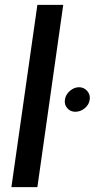

<svg xmlns="http://www.w3.org/2000/svg" viewBox="-20 -770 420 790"><path d="M26.9 0 133.8 -750H240.2L133.8 0ZM290 -310.1Q270 -310.1 257.1 -324.5Q244.1 -338.9 247.1 -359.9Q250 -380.9 267.6 -396Q285.2 -411.1 305.2 -411.1Q325.2 -411.1 338.6 -396Q352.1 -380.9 349.1 -359.9Q346.2 -338.9 328.6 -324.5Q311 -310.1 290 -310.1Z"/></svg>

Font: Oakes Grotesk
Style: Medium Italic
Weight: 500
Designer: Samuel Oakes
Foundry: Samuel Oakes
Version: Version 1.0 | wf-rip DC20170320